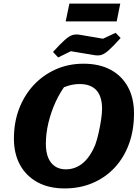

<svg xmlns="http://www.w3.org/2000/svg" viewBox="-20 -1043 780 1076"><path d="M342 13Q254 13 190.5 -21.5Q127 -56 92.5 -118.5Q58 -181 58 -267Q58 -358 87.5 -434.5Q117 -511 169.5 -567Q222 -623 293 -654.5Q364 -686 448 -686Q536 -686 599 -652.5Q662 -619 696.5 -556.5Q731 -494 731 -407Q731 -314 703 -237Q675 -160 623 -104Q571 -48 499.5 -17.5Q428 13 342 13ZM349 -94Q385 -94 416 -110Q447 -126 471.5 -157Q496 -188 514 -232Q524 -260 532.5 -297.5Q541 -335 546.5 -371.5Q552 -408 552 -433Q552 -502 520.5 -537Q489 -572 426 -572Q394 -572 362.5 -562.5Q331 -553 291 -534L354 -575Q318 -529 292 -472.5Q266 -416 251.5 -355.5Q237 -295 237 -237Q237 -191 250 -159.5Q263 -128 288 -111Q313 -94 349 -94ZM306 -721 277 -752Q319 -798 344 -820Q369 -842 387.5 -847Q406 -852 428 -848L557 -826L628 -859L656 -830Q614 -783 589 -761Q564 -739 545.5 -734.5Q527 -730 503 -735L377 -756ZM348 -923 369 -1023H654L634 -923Z"/></svg>

Font: Piazzolla Thin Black
Style: Italic
Weight: 900
Italic angle: -11.3°
Version: Version 2.005